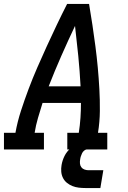

<svg xmlns="http://www.w3.org/2000/svg" viewBox="-29 -755 649 970"><path d="M-9 0V-84H49Q59 -140 77 -195.5Q95 -251 115.5 -305.5Q136 -360 159.5 -414Q183 -468 207.5 -521.5Q232 -575 257.5 -628.5Q283 -682 310 -735H421Q430 -682 438 -628.5Q446 -575 453 -521.5Q460 -468 465 -414Q470 -360 473 -305Q476 -250 475.5 -194.5Q475 -139 466 -84H513V0H311V-84H369Q375 -122 377.5 -159.5Q380 -197 380 -235H186Q174 -197 163 -159.5Q152 -122 146 -84H193V0ZM217 -319H378Q374 -396 366.5 -472Q359 -548 350 -624Q314 -548 280.5 -472Q247 -396 217 -319ZM478 195H403Q386 195 369 193Q352 191 337 185Q322 179 309.5 169Q297 159 289.5 144.5Q282 130 280.5 113Q279 96 282 79Q286 55 297 33Q308 11 327 -5.5Q346 -22 370 -28.5Q394 -35 417 -35L411 0Q403 0 396 6Q389 12 385.5 19.5Q382 27 379.5 34.5Q377 42 376 50Q374 61 375 71.5Q376 82 382 90Q388 98 398 101.5Q408 105 418 105H493Z"/></svg>

Font: Iosevka Curly Slab MdExObl
Style: Regular
Weight: 500
Width: 7
Italic angle: -9°
Monospace: yes
Designer: Belleve Invis
Foundry: Belleve Invis
Version: Version 11.1.0; ttfautohint (v1.8.3)